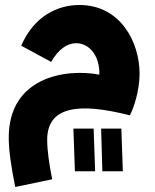

<svg xmlns="http://www.w3.org/2000/svg" viewBox="-20 -478 621 769"><path d="M41 271 189 240C177 180 169 124 169 82C169 -53 297 -68 500 -16C515 -44 539 -113 539 -183C539 -310 462 -458 298 -458C210 -458 116 -413 65 -295L185 -230C213 -280 249 -305 285 -305C339 -305 380 -253 378 -179C241 -205 15 -168 15 73C15 121 24 187 41 271ZM390 208H472L466 37H385ZM280 208H361L355 37H274Z"/></svg>

Font: Noto Sans Arabic UI Extra
Style: Regular
Weight: 800
Designer: Nadine Chahine - Monotype Design Team
Foundry: Monotype Imaging Inc.
Version: Version 1.900